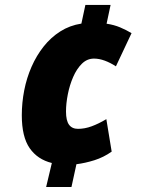

<svg xmlns="http://www.w3.org/2000/svg" viewBox="-20 -744 567 774"><path d="M166 9.8 189 -86.9Q131.3 -101.1 99.6 -146.7Q67.9 -192.4 67.9 -279.3Q67.9 -329.6 77.6 -379.6Q87.4 -429.7 107.2 -474.9Q127 -520 156 -556.6Q185.1 -593.3 223.1 -617.4Q261.2 -641.6 308.1 -648.9L324.2 -724.1H425.8L409.7 -648.4Q439.5 -644 463.9 -633.8Q488.3 -623.5 510.3 -610.4L447.3 -476.6Q424.8 -491.2 402.3 -499.5Q379.9 -507.8 358.9 -507.8Q331.1 -507.8 310.1 -487.1Q289.1 -466.3 274.9 -433.6Q260.7 -400.9 253.4 -363.8Q246.1 -326.7 246.1 -294.4Q246.1 -257.8 258.3 -241.2Q270.5 -224.6 294.4 -224.6Q321.8 -224.6 349.6 -234.9Q377.4 -245.1 408.7 -263.7L430.2 -132.8Q397.9 -109.9 360.6 -98.1Q323.2 -86.4 288.1 -82L268.1 9.8Z"/></svg>

Font: Open Sans SemiCondensed ExtraBold
Style: Italic
Weight: 800
Width: 4
Italic angle: -12°
Designer: Monotype Design Team
Foundry: Monotype Imaging Inc.
Version: Version 3.003